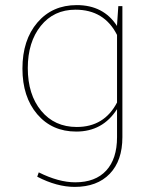

<svg xmlns="http://www.w3.org/2000/svg" viewBox="-20 -506 607 753"><path d="M279 10Q184 10 126 -58Q68 -126 68 -237Q68 -349 126.5 -417.5Q185 -486 281 -486Q386 -486 439 -404V-408L444 -482H460V32Q460 124 410.5 175.5Q361 227 273 227Q203 227 126 187L132 170Q210 209 275 209Q354 209 396.5 163Q439 117 439 32V-78Q383 10 279 10ZM89 -239Q89 -135 141.5 -71.5Q194 -8 281 -8Q389 -8 439 -104V-369Q389 -468 276 -468Q191 -468 140 -404.5Q89 -341 89 -239Z"/></svg>

Font: Cantarell Thin
Style: Regular
Weight: 100
Designer: Dave Crossland, Nikolaus Waxweiler, Florian Fecher, Jacques Le Bailly, Eben Sorkin, Alexei Vanyashin, Alexios Zavras, Em
Version: Version 0.303